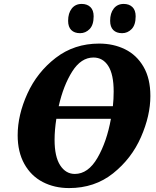

<svg xmlns="http://www.w3.org/2000/svg" viewBox="-20 -947 797 978"><path d="M746 -458Q746 -358 698 -248.5Q650 -139 556 -64Q462 11 332 11Q257 11 197.5 -20Q138 -51 104 -112Q70 -173 70 -258Q70 -361 119.5 -470Q169 -579 263.5 -652Q358 -725 485 -725Q558 -725 617 -696Q676 -667 711 -607Q746 -547 746 -458ZM279 -406H555Q559 -442 559 -481Q559 -568 531.5 -611Q504 -654 456 -654Q393 -654 348 -583Q303 -512 279 -406ZM545 -342H267Q258 -284 258 -235Q258 -149 286.5 -105Q315 -61 361 -61Q429 -61 476.5 -143Q524 -225 545 -342ZM327 -841Q327 -880 345.5 -903.5Q364 -927 396 -927Q424 -927 440.5 -911Q457 -895 457 -864Q457 -820 436.5 -799Q416 -778 388 -778Q359 -778 343 -794Q327 -810 327 -841ZM541 -841Q541 -880 559.5 -903.5Q578 -927 610 -927Q638 -927 654.5 -911Q671 -895 671 -864Q671 -820 650.5 -799Q630 -778 602 -778Q573 -778 557 -794Q541 -810 541 -841Z"/></svg>

Font: Noto Serif NarrowBlack
Style: Italic
Weight: 900
Width: 4
Italic angle: -12°
Designer: Monotype Design Team
Foundry: Monotype Imaging Inc.
Version: Version 1.001